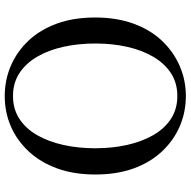

<svg xmlns="http://www.w3.org/2000/svg" viewBox="-17 -772 806 812"><g transform="rotate(90 386.0 -366.0)"><path d="M386 17Q319 17 259 -8.5Q199 -34 152.5 -83Q106 -132 80 -203Q54 -274 54 -366Q54 -456 80 -527.5Q106 -599 152.5 -648Q199 -697 259 -723Q319 -749 386 -749Q454 -749 513.5 -723.5Q573 -698 619.5 -649Q666 -600 692 -529Q718 -458 718 -366Q718 -275 692 -204Q666 -133 619.5 -83.5Q573 -34 513.5 -8.5Q454 17 386 17ZM386 -18Q441 -18 482.5 -45Q524 -72 551.5 -120Q579 -168 593 -231Q607 -294 607 -366Q607 -438 593 -500.5Q579 -563 551.5 -611Q524 -659 482.5 -686Q441 -713 386 -713Q331 -713 289.5 -686Q248 -659 220 -611Q192 -563 178 -500.5Q164 -438 164 -366Q164 -294 178 -231Q192 -168 220 -120Q248 -72 289.5 -45Q331 -18 386 -18Z"/></g></svg>

Font: Noto Serif JP ExtraLight Medium
Style: Regular
Weight: 500
Version: Version 2.003-H1;hotconv 1.1.1;makeotfexe 2.6.0